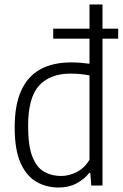

<svg xmlns="http://www.w3.org/2000/svg" viewBox="-20 -828 551 857"><path d="M217.5 -655.5V-700H507.5V-655.5ZM241.5 9Q187.5 9 143 -16.2Q98.5 -41.5 72 -100.2Q45.5 -159 45.5 -259.5Q45.5 -359 74.5 -423.2Q103.5 -487.5 159.8 -518.5Q216 -549.5 298.5 -549.5Q318.5 -549.5 340 -547.8Q361.5 -546 379.5 -543.5V-808H437.5V0H387.5L383 -56.5H378.5Q357.5 -29 322.5 -10Q287.5 9 241.5 9ZM252 -42.5Q288.5 -42.5 323.2 -60.5Q358 -78.5 379.5 -115V-491.5Q363 -495 340 -497.2Q317 -499.5 296 -499.5Q203 -499.5 154.2 -445.8Q105.5 -392 105.5 -265.5Q105.5 -177 124.5 -128.8Q143.5 -80.5 176.8 -61.5Q210 -42.5 252 -42.5Z"/></svg>

Font: Encode Sans SemiCondensed Light
Style: Regular
Weight: 300
Width: 4
Designer: Multiple Designers
Foundry: Impallari Type
Version: Version 3.002